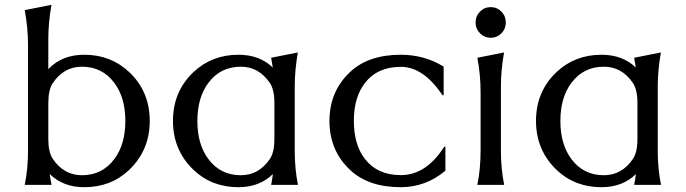

<svg xmlns="http://www.w3.org/2000/svg" viewBox="-20 -777 2882 807"><path d="M324.2 -40.5Q410.2 -40.5 460.9 -108.9Q506.8 -170.4 506.8 -268.6Q506.8 -366.7 460.9 -428.2Q410.2 -496.6 324.2 -496.6Q248.5 -496.6 202.1 -428.2Q183.1 -400.4 183.1 -344.2V-192.9Q183.1 -136.7 202.1 -108.9Q248.5 -40.5 324.2 -40.5ZM84 0Q97.7 -65.9 97.7 -143.6V-589.8Q97.7 -659.2 84 -734.4L196.3 -756.8Q183.1 -680.7 183.1 -614.7V-486.3Q240.2 -546.9 334 -546.9Q445.3 -546.9 522.5 -474.6Q609.4 -393.1 609.4 -268.6Q609.4 -145.5 522.5 -62.5Q446.3 9.8 334 9.8Q245.6 9.8 189 -45.4Q191.9 -22 196.8 0Z M1232.4 0H1119.6Q1124 -22 1127 -45.4Q1070.8 9.8 982.4 9.8Q870.1 9.8 793.9 -62.5Q707 -145.5 707 -268.6Q707 -393.1 793.9 -474.6Q871.1 -546.9 982.4 -546.9Q1070.8 -546.9 1126.5 -493.2Q1123.5 -514.2 1119.6 -534.2L1231.9 -556.6Q1218.8 -481.9 1218.8 -413.6V-144Q1218.8 -67.4 1232.4 0ZM992.2 -40.5Q1067.9 -40.5 1114.3 -108.9Q1133.3 -136.7 1133.3 -192.9V-344.2Q1133.3 -400.4 1114.3 -428.2Q1067.9 -496.6 992.2 -496.6Q906.2 -496.6 855.5 -428.2Q809.6 -366.7 809.6 -268.6Q809.6 -170.4 855.5 -108.9Q906.2 -40.5 992.2 -40.5Z M1664.6 9.8Q1528.8 9.8 1451.7 -62.5Q1364.7 -144 1364.7 -268.6Q1364.7 -393.1 1451.7 -474.6Q1528.8 -546.9 1664.6 -546.9Q1763.2 -546.9 1844.7 -497.1V-377L1839.8 -376.5Q1760.3 -496.1 1664.6 -496.1Q1566.9 -496.1 1514.2 -428.7Q1467.3 -368.7 1467.3 -268.6Q1467.3 -168.5 1514.2 -108.4Q1566.9 -41 1664.6 -41Q1771.5 -41 1847.2 -160.6L1852.1 -160.2V-59.6Q1769.5 9.8 1664.6 9.8Z M1997.6 -728.3Q2016.1 -747.1 2042.5 -747.1Q2068.8 -747.1 2087.4 -728.3Q2106 -709.5 2106 -682.6Q2106 -655.8 2087.4 -637Q2068.8 -618.2 2042.5 -618.2Q2016.1 -618.2 1997.6 -637Q1979 -655.8 1979 -682.6Q1979 -709.5 1997.6 -728.3ZM1986.3 0Q2000 -66.9 2000 -144V-389.2Q2000 -463.9 1986.3 -534.2L2098.6 -556.6Q2085.4 -481.9 2085.4 -413.6V-144Q2085.4 -67.4 2099.1 0Z M2758.3 0H2645.5Q2649.9 -22 2652.8 -45.4Q2596.7 9.8 2508.3 9.8Q2396 9.8 2319.8 -62.5Q2232.9 -145.5 2232.9 -268.6Q2232.9 -393.1 2319.8 -474.6Q2397 -546.9 2508.3 -546.9Q2596.7 -546.9 2652.3 -493.2Q2649.4 -514.2 2645.5 -534.2L2757.8 -556.6Q2744.6 -481.9 2744.6 -413.6V-144Q2744.6 -67.4 2758.3 0ZM2518.1 -40.5Q2593.8 -40.5 2640.1 -108.9Q2659.2 -136.7 2659.2 -192.9V-344.2Q2659.2 -400.4 2640.1 -428.2Q2593.8 -496.6 2518.1 -496.6Q2432.1 -496.6 2381.3 -428.2Q2335.4 -366.7 2335.4 -268.6Q2335.4 -170.4 2381.3 -108.9Q2432.1 -40.5 2518.1 -40.5Z"/></svg>

Font: Classica
Style: Book
Weight: 400
Designer: Wojciech Kalinowski "wmk69" (wmk69@o2.pl)
Foundry: Wojciech Kalinowski "wmk69" (wmk69@o2.pl)
Version: Version 2.1.1; 2021-05-14